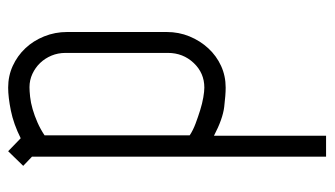

<svg xmlns="http://www.w3.org/2000/svg" viewBox="-190 -360 800 459"><g transform="rotate(-90 209.5 -130.0)"><path d="M116 -76Q128 -68 144 -62Q160 -56 176 -51Q192 -46 206.5 -43.5Q221 -41 230 -41Q265 -41 289 -66.5Q313 -92 313 -128V-373Q313 -391 306.5 -406.5Q300 -422 289 -433.5Q278 -445 263 -452Q248 -459 231 -459Q222 -459 208 -457.5Q194 -456 178.5 -451.5Q163 -447 147 -440Q131 -433 116 -423ZM115 -18V250H65V-453L43 -474L78 -510L109 -480Q143 -497 175 -503.5Q207 -510 230 -510Q258 -510 282 -499Q306 -488 324 -469Q342 -450 352.5 -424Q363 -398 363 -369V-131Q363 -102 352.5 -76.5Q342 -51 324 -31.5Q306 -12 282 -1Q258 10 230 10Q213 10 184 6.5Q155 3 115 -18Z"/></g></svg>

Font: Marvel
Style: Regular
Weight: 400
Designer: Carolina Trebol
Foundry: Carolina Trebol
Version: Version 1.001